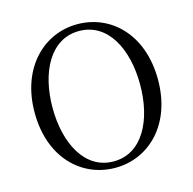

<svg xmlns="http://www.w3.org/2000/svg" viewBox="-110 -856 987 983"><g transform="rotate(-15 383.5 -364.5)"><path d="M383 16C561 16 710 -126 710 -364C710 -605 561 -745 383 -745C206 -745 56 -601 56 -364C56 -123 206 16 383 16ZM383 -18C231 -18 151 -175 151 -364C151 -552 231 -709 383 -709C536 -709 615 -552 615 -364C615 -175 536 -18 383 -18Z"/></g></svg>

Font: Noto Serif CJK TC
Style: Regular
Weight: 400
Designer: Ryoko NISHIZUKA 西塚涼子 (kana & ideographs); Frank Grießhammer (Latin, Greek & Cyrillic); Wenlong ZHANG 张文龙 (bopomofo); San
Foundry: Adobe
Version: Version 2.001;hotconv 1.1.0;makeotfexe 2.6.0